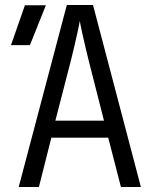

<svg xmlns="http://www.w3.org/2000/svg" viewBox="-20 -750 640 770"><path d="M55 0 248 -730H353L545 0H465L414 -198H186L136 0ZM202 -266H397L335 -510Q320 -571 311 -612Q302 -653 300 -666Q298 -653 289 -612Q280 -571 265 -510ZM24 -569 80 -729H164L100 -569Z"/></svg>

Font: JetBrains Mono NL Light
Style: Regular
Weight: 300
Monospace: yes
Designer: Philipp Nurullin, Konstantin Bulenkov
Foundry: JetBrains
Version: Version 2.305; ttfautohint (v1.8.4.7-5d5b)